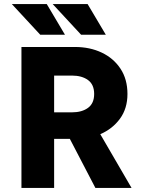

<svg xmlns="http://www.w3.org/2000/svg" viewBox="-20 -920 699 940"><path d="M85 0V-690H347Q420 -690 478 -662.5Q536 -635 570 -583.5Q604 -532 604 -460Q604 -389 567.5 -339Q531 -289 471 -263L624 0H447L322 -240H245V0ZM245 -370H332Q381 -370 411 -392Q441 -414 441 -460Q441 -506 411 -528Q381 -550 332 -550H245ZM38 -900H209L298 -750H177ZM238 -900H409L498 -750H377Z"/></svg>

Font: Radio Canada
Style: Bold
Weight: 700
Designer: Charles Daoud, Etienne Aubert Bonn, Alexandre Saumier Demers, Jacques Le Bailly
Foundry: Radio-Canada
Version: Version 2.104; ttfautohint (v1.8.4.7-5d5b);gftools[0.9.28.de